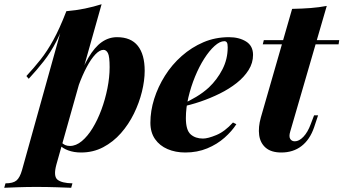

<svg xmlns="http://www.w3.org/2000/svg" viewBox="-118 -708 1626 909"><path d="M372 -472Q354 -472 333.5 -450.5Q313 -429 292.5 -390.5Q272 -352 254.5 -304Q237 -256 224 -202L243 -302Q270 -383 300 -434Q330 -485 363.5 -508.5Q397 -532 436 -532Q502 -532 534.5 -491Q567 -450 567 -373Q567 -327 554 -274Q541 -221 516 -170Q491 -119 454.5 -77.5Q418 -36 370.5 -11Q323 14 266 14Q232 14 205 4Q178 -6 164 -22L171 -36Q180 -26 190 -21.5Q200 -17 213 -17Q242 -17 269.5 -40Q297 -63 320.5 -101.5Q344 -140 362 -188.5Q380 -237 390.5 -289.5Q401 -342 401 -390Q401 -441 393 -456.5Q385 -472 372 -472ZM196 -655Q243 -659 284 -667.5Q325 -676 363 -688L149 71Q134 126 154 142.5Q174 159 225 160L219 181Q194 180 149 178.5Q104 177 53 177Q10 177 -33 178.5Q-76 180 -98 181L-92 160Q-56 160 -40 146.5Q-24 133 -14 98ZM7 -348Q43 -387 74 -426Q105 -465 134.5 -518.5Q164 -572 195 -652L198 -636Q177 -567 149.5 -513.5Q122 -460 89 -418Q56 -376 18 -335Z M740 -213Q777 -229 811 -249.5Q845 -270 871 -294Q910 -331 935 -379.5Q960 -428 960 -484Q960 -501 956 -507Q952 -513 944 -513Q923 -513 898 -490.5Q873 -468 849 -430.5Q825 -393 805.5 -345.5Q786 -298 774 -247.5Q762 -197 762 -149Q762 -92 784.5 -72Q807 -52 843 -52Q866 -52 906 -68.5Q946 -85 985 -128L1001 -120Q980 -87 945 -56Q910 -25 863 -5.5Q816 14 759 14Q713 14 675.5 -2Q638 -18 616 -49.5Q594 -81 594 -127Q594 -183 612 -240Q630 -297 663 -349.5Q696 -402 742.5 -443Q789 -484 845 -508Q901 -532 966 -532Q1014 -532 1047 -511.5Q1080 -491 1080 -448Q1080 -410 1059 -376.5Q1038 -343 1002.5 -315Q967 -287 922.5 -265Q878 -243 831 -227Q784 -211 739 -202Z M1488 -518 1485 -498H1126L1131 -518ZM1256 -85Q1249 -62 1256 -50.5Q1263 -39 1278 -39Q1298 -39 1318.5 -60.5Q1339 -82 1353 -120L1369 -162H1388L1369 -105Q1349 -47 1309.5 -16.5Q1270 14 1214 14Q1166 14 1140 -8.5Q1114 -31 1109 -68.5Q1104 -106 1117 -152L1265 -666Q1314 -667 1353 -670Q1392 -673 1429 -680Z"/></svg>

Font: Playfair Display ExtraBold
Style: Italic
Weight: 800
Italic angle: -14°
Designer: Claus Eggers Sørensen
Foundry: Claus Eggers Sørensen
Version: Version 1.203